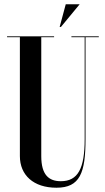

<svg xmlns="http://www.w3.org/2000/svg" viewBox="-20 -870 490 898"><path d="M287.5 -850 259 -744H265L352.5 -850ZM442 -700H314V-696H376V-219.5C376 -82 345 -22.5 264.5 -22.5C209.5 -22.5 173 -50.5 173 -140V-696H233V-700H13V-696H73V-140C73 -51 136.5 8 244 8C354 8 380 -61.5 380 -219.5V-696H442Z"/></svg>

Font: Picaflor 96 pt
Style: Regular
Weight: 400
Designer: Ariel Martín Pérez
Foundry: Tunera Type Foundry
Version: Version 1.000;hotconv 1.0.109;makeotfexe 2.5.65596